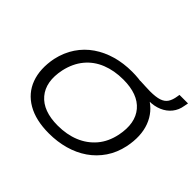

<svg xmlns="http://www.w3.org/2000/svg" viewBox="-181 -1089 1353 1353"><g transform="rotate(45 495.5 -412.5)"><path d="M447 9Q316 9 230.5 -40.5Q145 -90 112 -179.5Q79 -269 102 -388Q120 -468 161 -529Q202 -590 262 -631Q322 -672 396 -693Q470 -714 555 -714Q688 -714 772 -664.5Q856 -615 889.5 -525.5Q923 -436 899 -317Q882 -237 840.5 -176Q799 -115 739.5 -74Q680 -33 605.5 -12Q531 9 447 9ZM452 -74Q542 -74 614 -103.5Q686 -133 735 -190.5Q784 -248 802 -334Q830 -473 763 -552Q696 -631 550 -631Q460 -631 387.5 -602Q315 -573 267 -515Q219 -457 200 -372Q171 -233 238.5 -153.5Q306 -74 452 -74ZM693 -651 640 -709Q666 -708 695 -706.5Q724 -705 741 -705Q799 -705 832 -716Q865 -727 881 -751.5Q897 -776 903 -816L906 -834H991L985 -803Q978 -757 950.5 -722.5Q923 -688 879.5 -669.5Q836 -651 780 -651Z"/></g></svg>

Font: Nunito Sans 10pt Expanded
Style: Italic
Weight: 400
Width: 7
Italic angle: -9°
Designer: Vernon Adams
Foundry: Vernon Adams
Version: Version 3.101;gftools[0.9.27]